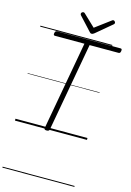

<svg xmlns="http://www.w3.org/2000/svg" viewBox="-237 -1365 1345 1973"><g transform="rotate(15 435.5 -379.0)"><path d="M339 14Q312 14 315 -5L485 -948H172Q162 -948 158.5 -953.5Q155 -959 157 -973Q160 -987 165.5 -992.5Q171 -998 180 -998H856Q866 -998 869 -992Q872 -986 870 -973Q868 -959 862.5 -953.5Q857 -948 847 -948H540L370 -5Q368 5 361 9.5Q354 14 339 14ZM711 -1258Q719 -1258 726 -1250.5Q733 -1243 733 -1235Q733 -1231 731.5 -1227.5Q730 -1224 726 -1220L558 -1079Q550 -1073 543.5 -1069.5Q537 -1066 529 -1066Q521 -1066 515.5 -1069.5Q510 -1073 505 -1080L374 -1222Q371 -1226 370 -1230Q369 -1234 369 -1236Q369 -1246 377 -1252Q385 -1258 393 -1258Q399 -1258 402.5 -1255.5Q406 -1253 410 -1249L534 -1131L691 -1248Q698 -1253 701.5 -1255.5Q705 -1258 711 -1258ZM0 490H766V500H0ZM0 -20H766V0H0ZM0 -505H766V-500H0ZM0 -1010H766V-1000H0Z"/></g></svg>

Font: Playwrite ZA Guides
Style: Regular
Weight: 400
Designer: Veronika Burian, José Scaglione
Foundry: TypeTogether
Version: Version 1.003